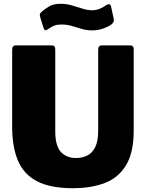

<svg xmlns="http://www.w3.org/2000/svg" viewBox="-20 -981 768 1011"><path d="M684 -293Q684 -178 644 -111.5Q604 -45 532 -17.5Q460 10 364 10Q244 10 174 -27Q104 -64 74 -136.5Q44 -209 44 -313V-719Q44 -742 63 -742H253Q271 -742 271 -721V-289Q271 -213 300.5 -181Q330 -149 381 -149Q412 -149 438.5 -161.5Q465 -174 481 -205.5Q497 -237 497 -292V-719Q497 -742 516 -742H666Q684 -742 684 -721V-293ZM565 -851Q549 -840 522.5 -830.5Q496 -821 465 -821Q436 -821 409.5 -829Q383 -837 357.5 -844.5Q332 -852 303 -852Q282 -852 267 -846.5Q252 -841 232 -827Q224 -821 218.5 -822Q213 -823 209 -835L192 -889Q190 -897 189.5 -903.5Q189 -910 200 -920Q219 -936 241 -948.5Q263 -961 298 -961Q330 -961 359 -952.5Q388 -944 414.5 -935.5Q441 -927 464 -927Q488 -927 508 -936Q528 -945 541 -955Q549 -960 556 -958.5Q563 -957 565 -946L579 -881Q583 -864 565 -851Z"/></svg>

Font: Libre Franklin Thin Black
Style: Regular
Weight: 900
Version: Version 3.000